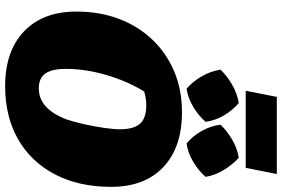

<svg xmlns="http://www.w3.org/2000/svg" viewBox="-195 -888 1097 747"><g transform="rotate(90 353.5 -514.5)"><path d="M315 14Q179 14 102 -59.5Q25 -133 25 -263Q25 -354 53.5 -429Q82 -504 134.5 -559Q187 -614 258.5 -644Q330 -674 417 -674Q553 -674 630 -601.5Q707 -529 707 -398Q707 -273 658.5 -180Q610 -87 522 -36.5Q434 14 315 14ZM324 -117Q404 -117 445 -226Q454 -253 463 -292.5Q472 -332 477.5 -370.5Q483 -409 483 -432Q483 -486 461.5 -510.5Q440 -535 390 -535Q363 -535 336 -527Q296 -462 272 -380.5Q248 -299 248 -222Q248 -168 266 -142.5Q284 -117 324 -117ZM333 -922 357 -1043H657L633 -922ZM325 -692Q298 -715 277.5 -750Q257 -785 251 -824Q276 -850 310 -869.5Q344 -889 381 -895Q410 -870 429.5 -836.5Q449 -803 454 -766Q431 -739 396 -718Q361 -697 325 -692ZM538 -692Q510 -715 490 -750Q470 -785 465 -824Q490 -850 523.5 -869.5Q557 -889 594 -895Q621 -870 641.5 -836.5Q662 -803 668 -766Q645 -739 610 -718Q575 -697 538 -692Z"/></g></svg>

Font: Piazzolla SC Black
Style: Italic
Weight: 900
Italic angle: -11.3°
Designer: Juan Pablo del Peral
Foundry: Huerta Tipografica
Version: Version 1.330